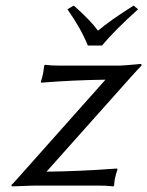

<svg xmlns="http://www.w3.org/2000/svg" viewBox="-20 -664 527 687"><path d="M294.4 -501Q269.5 -562.5 221.2 -630.9L244.1 -644Q303.7 -591.3 330.6 -554.2Q376.5 -592.8 458 -644L474.1 -630.9Q391.1 -556.2 344.7 -501ZM146.5 -49.8Q200.7 -50.3 263.7 -53Q326.7 -55.7 362.8 -58.6L398.9 -61L400.4 -58.1Q395 -42 391.6 -26.9Q390.6 -22.9 390.1 -19.3Q389.6 -15.6 389.2 -10.3Q388.7 -4.9 388.2 0L385.3 2.9Q363.3 0 330.1 0H104L22.5 2.9L20.5 -1.5Q28.3 -8.8 48.8 -32.2L357.4 -378.9Q242.7 -377.4 127.4 -368.2L126 -371.1Q131.3 -386.7 134.3 -401.9Q134.3 -402.8 138.2 -429.2L140.6 -432.1Q162.6 -429.2 196.3 -429.2H400.4Q413.1 -429.2 432.4 -430.7Q451.7 -432.1 466.3 -433.6Q481 -435.1 482.4 -435.1Q487.8 -435.1 486.3 -429.2Q478 -421.4 447.3 -387.2Z"/></svg>

Font: Linux Biolinum
Style: Italic
Weight: 400
Italic angle: -12°
Designer: Philipp H. Poll
Foundry: Philipp H. Poll
Version: Version 1.1.3 ; ttfautohint (v0.9)